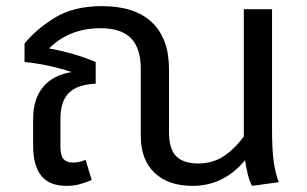

<svg xmlns="http://www.w3.org/2000/svg" viewBox="-20 -594 1000 626"><path d="M802 12Q795 1 789 -21.5Q783 -44 779 -72Q747 -32 703.5 -10Q660 12 608 12Q528 12 483.5 -31Q439 -74 439 -150V-369Q439 -437 407 -469.5Q375 -502 308 -502Q206 -502 140 -436Q219 -422 292 -392V-321Q234 -319 205.5 -292Q177 -265 177 -206V-116Q177 -87 187 -75.5Q197 -64 217 -64Q240 -64 259 -73L279 -7Q257 2 238.5 7Q220 12 197 12Q141 12 114.5 -21Q88 -54 88 -120V-206Q88 -272 121 -311Q154 -350 214 -359Q138 -384 60 -392V-452Q96 -497 157.5 -535.5Q219 -574 312 -574Q420 -574 475.5 -521Q531 -468 531 -369V-165Q531 -107 555 -84Q579 -61 626 -61Q672 -61 707.5 -83.5Q743 -106 775 -149V-564H867V-172Q867 -104 872.5 -66Q878 -28 889 0Z"/></svg>

Font: FiraGOUPP
Style: Medium
Weight: 400
Designer: bBox Type
Foundry: bBox Type GmbH
Version: Version 1.001